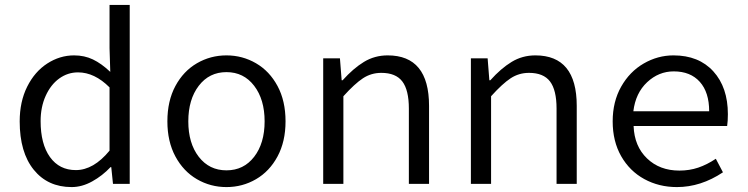

<svg xmlns="http://www.w3.org/2000/svg" viewBox="-20 -747 3040 780"><path d="M60 -254Q60 -334 90.5 -395Q121 -456 172 -489Q223 -522 281 -522Q323 -522 357.5 -505.5Q392 -489 428 -455L425 -551V-727H507V0H439L432 -68H429Q396 -33 354.5 -10Q313 13 271 13Q174 13 117 -57.5Q60 -128 60 -254ZM425 -135V-392Q364 -453 297 -453Q255 -453 220.5 -428Q186 -403 165.5 -357.5Q145 -312 145 -255Q145 -162 183 -109Q221 -56 288 -56Q360 -56 425 -135Z M660 -254Q660 -337 692.5 -397.5Q725 -458 780 -490Q835 -522 900 -522Q965 -522 1020 -490Q1075 -458 1107.5 -397.5Q1140 -337 1140 -254Q1140 -172 1107.5 -111.5Q1075 -51 1020 -19Q965 13 900 13Q835 13 780 -19Q725 -51 692.5 -111.5Q660 -172 660 -254ZM1055 -254Q1055 -343 1012.5 -398.5Q970 -454 900 -454Q830 -454 787.5 -398.5Q745 -343 745 -254Q745 -165 787.5 -110Q830 -55 900 -55Q970 -55 1012.5 -110Q1055 -165 1055 -254Z M1293 -510H1361L1368 -421H1372Q1415 -469 1458.5 -495.5Q1502 -522 1555 -522Q1723 -522 1723 -317V0H1641V-306Q1641 -381 1614.5 -416Q1588 -451 1529 -451Q1488 -451 1454.5 -429Q1421 -407 1375 -356V0H1293Z M1893 -510H1961L1968 -421H1972Q2015 -469 2058.5 -495.5Q2102 -522 2155 -522Q2323 -522 2323 -317V0H2241V-306Q2241 -381 2214.5 -416Q2188 -451 2129 -451Q2088 -451 2054.5 -429Q2021 -407 1975 -356V0H1893Z M2469 -254Q2469 -334 2503.5 -395Q2538 -456 2595 -489Q2652 -522 2716 -522Q2819 -522 2878 -457Q2937 -392 2937 -283Q2937 -255 2934 -235H2554Q2557 -153 2608.5 -103.5Q2660 -54 2740 -54Q2781 -54 2816.5 -66Q2852 -78 2888 -102L2917 -47Q2827 13 2730 13Q2657 13 2597.5 -19.5Q2538 -52 2503.5 -112.5Q2469 -173 2469 -254ZM2861 -295Q2861 -372 2823 -414.5Q2785 -457 2717 -457Q2656 -457 2609 -413Q2562 -369 2553 -295Z"/></svg>

Font: Office Code Pro
Style: Regular
Weight: 400
Designer: Nathan Rutzky & Paul D. Hunt
Foundry: Adobe Systems Incorporated
Version: Version 1.004